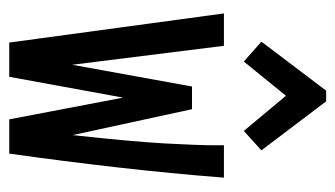

<svg xmlns="http://www.w3.org/2000/svg" viewBox="-175 -549 725 415"><g transform="rotate(90 187.5 -341.5)"><path d="M72 1 9 -463H79L120 -135L167 -394H216L272 -136Q286 -263 290 -335Q294 -407 294 -444V-463H364Q355 -348 341.5 -230Q328 -112 312 1H238L191 -245L146 1ZM113 -506 70 -544 176 -684H199L305 -544L263 -506L187 -597Z"/></g></svg>

Font: Inconsolata Condensed SemiBold
Style: Regular
Weight: 600
Width: 3
Monospace: yes
Designer: Raph Levien, Cyreal, Brenton Simpson
Foundry: Raph Levien, Cyreal, Google
Version: Version 3.100; ttfautohint (v1.8.4.7-5d5b)